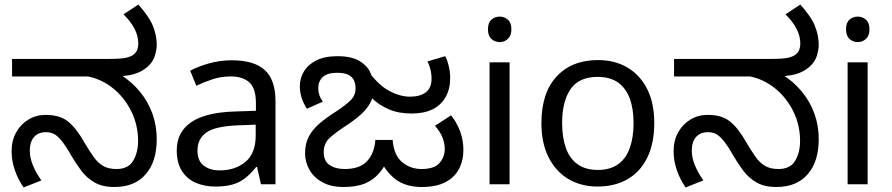

<svg xmlns="http://www.w3.org/2000/svg" viewBox="-20 -810 3919 844"><path d="M483 12Q430 12 395.5 -8Q361 -28 337.5 -59.5Q314 -91 294 -125Q269 -169 251 -191Q233 -213 217.5 -221Q202 -229 182 -229Q148 -229 129.5 -207.5Q111 -186 111 -148Q111 -116 125 -82.5Q139 -49 162 -17L84 14Q61 -18 46 -60Q31 -102 31 -145Q31 -192 51 -228Q71 -264 105 -284.5Q139 -305 181 -305Q243 -305 279 -276Q315 -247 349 -187Q372 -148 391 -121Q410 -94 433.5 -80.5Q457 -67 492 -67Q544 -67 565.5 -103.5Q587 -140 587 -190Q587 -260 557.5 -320Q528 -380 478.5 -420.5Q429 -461 367 -474H33V-551H458Q512 -551 533.5 -556Q555 -561 566 -569Q579 -579 583.5 -591.5Q588 -604 588 -618Q588 -651 572 -682.5Q556 -714 523 -747L588 -790Q635 -738 652 -696.5Q669 -655 669 -612Q669 -593 661 -565.5Q653 -538 628 -516Q603 -494 568 -484Q533 -474 475 -474H451L508 -483Q559 -451 595 -407Q631 -363 650 -310.5Q669 -258 669 -198Q669 -100 620.5 -44Q572 12 483 12Z M999 -545Q1097 -545 1144 -502Q1191 -459 1191 -365V0H1127L1110 -76H1106Q1083 -47 1058.5 -27.5Q1034 -8 1002.5 1Q971 10 926 10Q878 10 839.5 -7Q801 -24 779 -59.5Q757 -95 757 -149Q757 -229 820 -272.5Q883 -316 1014 -320L1105 -323V-355Q1105 -422 1076 -448Q1047 -474 994 -474Q952 -474 914 -461.5Q876 -449 843 -433L816 -499Q851 -518 899 -531.5Q947 -545 999 -545ZM1025 -259Q925 -255 886.5 -227Q848 -199 848 -148Q848 -103 875.5 -82Q903 -61 946 -61Q1014 -61 1059 -98.5Q1104 -136 1104 -214V-262Z M1833 12Q1772 12 1729.5 -14.5Q1687 -41 1652 -104H1683Q1660 -59 1632.5 -34Q1605 -9 1570.5 1.5Q1536 12 1490 12Q1434 12 1396 -9.5Q1358 -31 1339.5 -65Q1321 -99 1321 -136Q1321 -179 1337.5 -210Q1354 -241 1385 -267.5Q1416 -294 1459 -321Q1497 -346 1520 -368Q1543 -390 1543 -422Q1543 -443 1535 -458.5Q1527 -474 1509.5 -482Q1492 -490 1462 -490Q1419 -490 1399 -471.5Q1379 -453 1379 -422Q1379 -406 1384 -391.5Q1389 -377 1399 -363L1329 -332Q1313 -357 1305.5 -381.5Q1298 -406 1298 -431Q1298 -466 1316 -496Q1334 -526 1370.5 -544.5Q1407 -563 1463 -563Q1525 -563 1560 -542Q1595 -521 1609 -489Q1623 -457 1623 -423Q1623 -387 1608 -358.5Q1593 -330 1564.5 -305Q1536 -280 1496 -254Q1450 -224 1426.5 -201Q1403 -178 1403 -141Q1403 -102 1429 -84.5Q1455 -67 1495 -67Q1562 -67 1594 -102Q1626 -137 1630 -195H1706Q1711 -128 1747.5 -97.5Q1784 -67 1833 -67Q1889 -67 1912 -93.5Q1935 -120 1935 -155Q1935 -184 1923.5 -209.5Q1912 -235 1892 -257L1963 -303Q1987 -273 2002 -234Q2017 -195 2017 -151Q2017 -104 1997.5 -67Q1978 -30 1937.5 -9Q1897 12 1833 12ZM1789 -311Q1731 -311 1688 -330Q1645 -349 1615.5 -378Q1586 -407 1568 -438L1550 -469L1588 -511Q1640 -438 1689 -411.5Q1738 -385 1782 -385Q1826 -385 1851.5 -404Q1877 -423 1877 -464Q1877 -486 1871.5 -507Q1866 -528 1859 -540L1937 -563Q1946 -547 1952.5 -520Q1959 -493 1959 -468Q1959 -419 1939 -383.5Q1919 -348 1881.5 -329.5Q1844 -311 1789 -311Z M2220 -536V0H2132V-536ZM2177 -737Q2197 -737 2212.5 -723.5Q2228 -710 2228 -681Q2228 -653 2212.5 -639Q2197 -625 2177 -625Q2155 -625 2140 -639Q2125 -653 2125 -681Q2125 -710 2140 -723.5Q2155 -737 2177 -737Z M2856 -269Q2856 -180 2825.5 -117.5Q2795 -55 2739 -22.5Q2683 10 2606 10Q2535 10 2479.5 -22.5Q2424 -55 2392 -117.5Q2360 -180 2360 -269Q2360 -402 2427 -474Q2494 -546 2609 -546Q2682 -546 2737.5 -513.5Q2793 -481 2824.5 -419.5Q2856 -358 2856 -269ZM2451 -269Q2451 -206 2467.5 -159.5Q2484 -113 2519 -88Q2554 -63 2608 -63Q2662 -63 2697 -88Q2732 -113 2748.5 -159.5Q2765 -206 2765 -269Q2765 -333 2748 -378Q2731 -423 2696.5 -447.5Q2662 -472 2607 -472Q2525 -472 2488 -418Q2451 -364 2451 -269Z M3393 12Q3340 12 3305.5 -8Q3271 -28 3247.5 -59.5Q3224 -91 3204 -125Q3179 -169 3161 -191Q3143 -213 3127.5 -221Q3112 -229 3092 -229Q3058 -229 3039.5 -207.5Q3021 -186 3021 -148Q3021 -116 3035 -82.5Q3049 -49 3072 -17L2994 14Q2971 -18 2956 -60Q2941 -102 2941 -145Q2941 -192 2961 -228Q2981 -264 3015 -284.5Q3049 -305 3091 -305Q3153 -305 3189 -276Q3225 -247 3259 -187Q3282 -148 3301 -121Q3320 -94 3343.5 -80.5Q3367 -67 3402 -67Q3454 -67 3475.5 -103.5Q3497 -140 3497 -190Q3497 -260 3467.5 -320Q3438 -380 3388.5 -420.5Q3339 -461 3277 -474H2943V-551H3368Q3422 -551 3443.5 -556Q3465 -561 3476 -569Q3489 -579 3493.5 -591.5Q3498 -604 3498 -618Q3498 -651 3482 -682.5Q3466 -714 3433 -747L3498 -790Q3545 -738 3562 -696.5Q3579 -655 3579 -612Q3579 -593 3571 -565.5Q3563 -538 3538 -516Q3513 -494 3478 -484Q3443 -474 3385 -474H3361L3418 -483Q3469 -451 3505 -407Q3541 -363 3560 -310.5Q3579 -258 3579 -198Q3579 -100 3530.5 -44Q3482 12 3393 12Z M3794 -536V0H3706V-536ZM3751 -737Q3771 -737 3786.5 -723.5Q3802 -710 3802 -681Q3802 -653 3786.5 -639Q3771 -625 3751 -625Q3729 -625 3714 -639Q3699 -653 3699 -681Q3699 -710 3714 -723.5Q3729 -737 3751 -737Z"/></svg>

Font: kannada115
Style: Book
Weight: 400
Designer: Jelle Bosma - Monotype Design Team
Foundry: Monotype Imaging Inc.
Version: Version 2.003